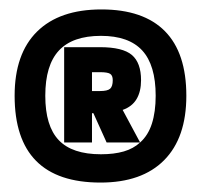

<svg xmlns="http://www.w3.org/2000/svg" viewBox="-20 -657 426 407"><path d="M375 -454Q375 -365 328 -317.5Q281 -270 193 -270Q102 -270 56.5 -316Q11 -362 11 -454Q11 -543 58.5 -590Q106 -637 195 -637Q284 -637 329.5 -591Q375 -545 375 -454ZM175 -417V-355H116V-557H192Q240 -557 259.5 -540.5Q279 -524 279 -487Q279 -463 269.5 -447Q260 -431 240 -424L277 -355Q294 -370 302 -395Q310 -420 310 -454Q310 -519 281.5 -550Q253 -581 194 -581Q134 -581 105 -550Q76 -519 76 -454Q76 -390 104.5 -360Q133 -330 194 -330Q222 -330 242.5 -336Q263 -342 277 -355H206L178 -417ZM219 -487Q219 -497 213.5 -500.5Q208 -504 192 -504H175V-464H192Q208 -464 213.5 -469Q219 -474 219 -487Z"/></svg>

Font: Blinker Black
Style: Regular
Weight: 900
Designer: Juergen Huber
Foundry: supertype
Version: Version 1.017;hotconv 1.0.117;makeotfexe 2.5.65602